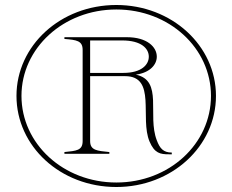

<svg xmlns="http://www.w3.org/2000/svg" viewBox="-20 -736 931 769"><path d="M446 13C668 13 845 -150 845 -352C845 -553 668 -716 446 -716C222 -716 46 -553 46 -352C46 -150 222 13 446 13ZM446 -5C234 -5 66 -160 66 -352C66 -543 234 -698 446 -698C658 -698 825 -543 825 -352C825 -160 658 -5 446 -5ZM608 -174C569 -275 635 -414 524 -437C582 -445 608 -478 608 -509C608 -548 569 -587 488 -587H238V-580C287 -576 311 -573 311 -536V-171C311 -133 286 -132 238 -127V-120H418V-127C370 -132 341 -133 341 -171V-431H481C608 -431 539 -263 579 -169C599 -122 622 -118 656 -118H668V-125C634 -125 620 -142 608 -174ZM474 -444H341V-574H469C547 -574 576 -541 576 -509C576 -477 547 -444 474 -444Z"/></svg>

Font: Sprat Thin
Style: Regular
Weight: 100
Designer: Ethan Nakache
Foundry: Collletttivo
Version: Version 2.000;Glyphs 3.2 (3217)